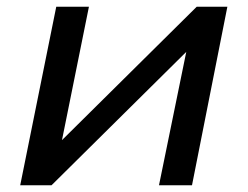

<svg xmlns="http://www.w3.org/2000/svg" viewBox="-20 -550 736 570"><path d="M40 0 147 -530H244L164 -134L564 -530H655L550 0H452L533 -396L133 0Z"/></svg>

Font: MOST Montserrat Medium
Style: Italic
Weight: 500
Italic angle: -11.3°
Designer: Julieta Ulanovsky
Foundry: Julieta Ulanovsky
Version: Version 8.000;March 11, 2024;FontCreator 15.0.0.2926 64-bit